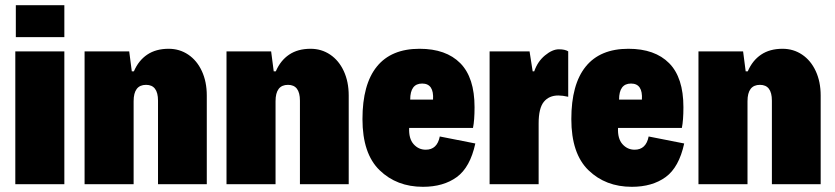

<svg xmlns="http://www.w3.org/2000/svg" viewBox="-20 -710 3220 740"><path d="M41 -690H228V-567H41ZM39 -512H228V0H39Z M306 -512H478L488 -435H496Q514 -477 547.5 -499.5Q581 -522 630 -522Q672 -522 705.5 -499.5Q739 -477 758 -436Q777 -395 777 -342V0H589V-322Q589 -383 543 -383Q495 -383 495 -320V0H306Z M853 -512H1025L1035 -435H1043Q1061 -477 1094.5 -499.5Q1128 -522 1177 -522Q1219 -522 1252.5 -499.5Q1286 -477 1305 -436Q1324 -395 1324 -342V0H1136V-322Q1136 -383 1090 -383Q1042 -383 1042 -320V0H853Z M1812 -157Q1792 -65 1740.5 -27.5Q1689 10 1610 10Q1509 10 1443 -54Q1377 -118 1377 -251Q1377 -385 1432.5 -453.5Q1488 -522 1597 -522Q1699 -522 1754 -466.5Q1809 -411 1809 -297Q1809 -246 1803 -217H1557Q1555 -176 1574 -154.5Q1593 -133 1621 -133Q1665 -133 1675 -184ZM1561 -326H1649Q1653 -388 1607 -388Q1561 -388 1561 -326Z M1867 -512H2021L2033 -435H2039Q2052 -473 2080.5 -496.5Q2109 -520 2134 -520Q2158 -520 2170 -512V-337Q2148 -342 2132 -342Q2096 -342 2076 -317.5Q2056 -293 2056 -234V0H1867Z M2617 -157Q2597 -65 2545.5 -27.5Q2494 10 2415 10Q2314 10 2248 -54Q2182 -118 2182 -251Q2182 -385 2237.5 -453.5Q2293 -522 2402 -522Q2504 -522 2559 -466.5Q2614 -411 2614 -297Q2614 -246 2608 -217H2362Q2360 -176 2379 -154.5Q2398 -133 2426 -133Q2470 -133 2480 -184ZM2366 -326H2454Q2458 -388 2412 -388Q2366 -388 2366 -326Z M2672 -512H2844L2854 -435H2862Q2880 -477 2913.5 -499.5Q2947 -522 2996 -522Q3038 -522 3071.5 -499.5Q3105 -477 3124 -436Q3143 -395 3143 -342V0H2955V-322Q2955 -383 2909 -383Q2861 -383 2861 -320V0H2672Z"/></svg>

Font: Decalotype Black
Style: Regular
Weight: 900
Designer: Alfredo Marco Pradil
Foundry: Alfredo Marco Pradil
Version: Version 1.0